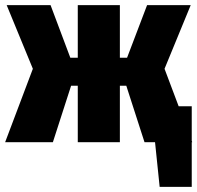

<svg xmlns="http://www.w3.org/2000/svg" viewBox="-31 -554 769 748"><path d="M718 0H716V174H591L573 0H532L461 -220H436V0H272V-220H246L175 0H-11L97 -286L-5 -534H166L243 -329H272V-534H436V-329H464L542 -534H712L610 -286L665 -140H716V-5Z"/></svg>

Font: Fira Sans Condensed Black
Style: Regular
Weight: 900
Width: 3
Designer: Carrois Corporate & Edenspiekermann AG
Foundry: Carrois Corporate GbR & Edenspiekermann AG
Version: Version 4.203